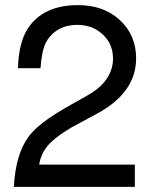

<svg xmlns="http://www.w3.org/2000/svg" viewBox="-20 -729 596 749"><path d="M506 -87V0H34Q41 -127 91 -195Q105 -214 125 -232Q145 -250 170 -267Q184 -277 199.5 -286.5Q215 -296 233 -307L325 -359Q419 -413 421 -499Q421 -571 361 -610Q327 -632 281 -632Q206 -632 166 -575Q162 -569 161 -566L159 -563Q143 -532 138 -463H50Q53 -562 88 -617Q148 -709 284 -709Q383 -709 445 -653Q511 -594 511 -501Q511 -369 361 -287L261 -233Q207 -201 181 -176Q140 -138 133 -87Z"/></svg>

Font: Ekushey Lal Sabuj Normal
Style: Regular
Weight: 400
Designer: Al Mamun Sumon
Foundry: Al Mamun Sumon
Version: Version 1.0